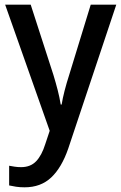

<svg xmlns="http://www.w3.org/2000/svg" viewBox="-20 -559 517 819"><path d="M2 -539H111L208 -239Q218 -206 226 -175Q234 -144 239 -113H243Q247 -139 255.5 -172Q264 -205 275 -239L367 -539H476L271 75Q243 156 198.5 198Q154 240 85 240Q65 240 48.5 237.5Q32 235 19 232V148Q29 150 42.5 152Q56 154 70 154Q110 154 134 129Q158 104 173 56L192 -1Z"/></svg>

Font: Noto Sans Sinhala UI SemiCondensed Medium
Style: Regular
Weight: 500
Width: 4
Designer: Jelle Bosma - Monotype Design Team
Foundry: Monotype Imaging Inc.
Version: Version 2.006; ttfautohint (v1.8.4.7-5d5b)